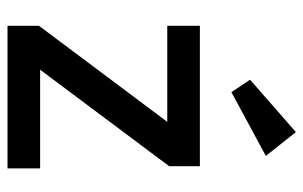

<svg xmlns="http://www.w3.org/2000/svg" viewBox="-172 -656 827 524"><g transform="rotate(90 242.0 -393.5)"><path d="M439 0H50V-86L321 -448V-436H50V-525H433V-441L166 -84L162 -89H439ZM197 -662 340 -787 405 -705 231 -611Z"/></g></svg>

Font: Lexend
Style: Regular
Weight: 400
Designer: Thomas Jockin
Foundry: Lexend
Version: Version 1.000